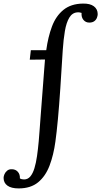

<svg xmlns="http://www.w3.org/2000/svg" viewBox="-142 -780 565 1071"><path d="M320 -760Q360 -761 381.5 -745Q403 -729 403 -701Q403 -692 398.5 -680.5Q394 -669 383.5 -661.5Q373 -654 356 -654Q336 -654 323.5 -669Q311 -684 313 -708Q310 -709 303 -710.5Q296 -712 289 -711Q261 -709 244.5 -681.5Q228 -654 220 -607Q212 -560 208 -500Q201 -385 194.5 -287.5Q188 -190 181 -115Q174 -40 167 10Q157 84 134.5 143.5Q112 203 70.5 237Q29 271 -38 271Q-79 271 -100.5 255.5Q-122 240 -122 212Q-122 203 -117 191.5Q-112 180 -101.5 171.5Q-91 163 -74 164Q-54 165 -42 179Q-30 193 -31 215Q-22 221 -8 221Q13 221 27 204.5Q41 188 50 158.5Q59 129 64.5 90.5Q70 52 74 8Q76 -13 78.5 -48.5Q81 -84 84.5 -129Q88 -174 91.5 -221Q95 -268 98.5 -312Q102 -356 104.5 -391.5Q107 -427 109 -448L24 -447L30 -500H116Q126 -574 148 -632.5Q170 -691 212 -725Q254 -759 320 -760Z"/></svg>

Font: Lora Medium
Style: Italic
Weight: 500
Italic angle: -3°
Designer: Olga Karpushina, Alexei Vanyashin (Cyrillic)
Foundry: Cyreal
Version: Version 3.004